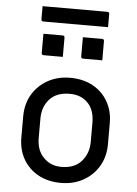

<svg xmlns="http://www.w3.org/2000/svg" viewBox="-60 -951 721 1008"><g transform="rotate(5 300.0 -447.0)"><path d="M300 -543Q369 -543 420 -515Q471 -487 499.5 -437.5Q528 -388 528 -324V-213Q528 -147 498 -96.5Q468 -46 416.5 -17.5Q365 11 300 11Q231 11 180 -17Q129 -45 100.5 -94.5Q72 -144 72 -208V-319Q72 -386 102 -436Q132 -486 183.5 -514.5Q235 -543 300 -543ZM305 -459Q236 -459 199.5 -418.5Q163 -378 163 -316V-215Q163 -147 202 -110Q237 -73 295 -73Q364 -73 400.5 -115Q437 -157 437 -216V-317Q437 -388 399 -424Q364 -459 305 -459ZM140 -761H241Q252 -761 252 -750V-649H151Q140 -649 140 -660ZM348 -761H449Q460 -761 460 -750V-649H359Q348 -649 348 -660ZM123 -905H464Q475 -905 475 -894V-825H134Q123 -825 123 -836Z"/></g></svg>

Font: Recursive Mn Lnr St
Style: Regular
Weight: 400
Monospace: yes
Version: Version 1.079;hotconv 1.0.112;makeotfexe 2.5.65598; ttfautoh